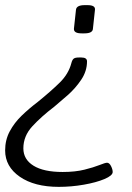

<svg xmlns="http://www.w3.org/2000/svg" viewBox="-71 -545 516 748"><path d="M246 -321Q268 -321 268 -306Q268 -268 245.5 -234.5Q223 -201 193 -174.5Q163 -148 140 -129Q90 -91 55 -53Q20 -15 20 33Q20 76 59.5 100.5Q99 125 173 125Q222 125 258 116Q294 107 316.5 98Q339 89 346 89Q355 89 361.5 102Q368 115 368 125Q368 139 336 152.5Q304 166 255.5 174.5Q207 183 158 183Q63 183 6 143.5Q-51 104 -51 41Q-51 0 -33 -33.5Q-15 -67 13.5 -94.5Q42 -122 75 -147Q128 -190 162 -223.5Q196 -257 207 -299Q210 -311 215.5 -316Q221 -321 236 -321ZM270 -525Q301 -525 299 -507L291 -433Q290 -415 258 -415H247Q216 -415 217 -433L225 -507Q227 -525 259 -525Z"/></svg>

Font: Asap Expanded Expanded Light
Style: Italic
Weight: 300
Width: 7
Italic angle: -6°
Designer: Pablo Cosgaya
Foundry: Omnibus-Type
Version: Version 3.001; ttfautohint (v1.8.4.7-5d5b)